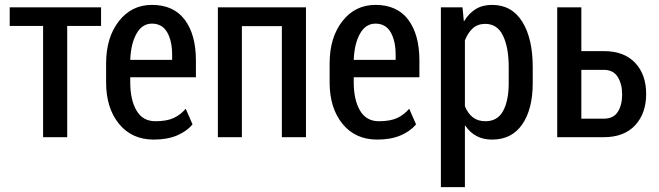

<svg xmlns="http://www.w3.org/2000/svg" viewBox="-20 -558 2681 781"><path d="M391.1 -452.6H253.4V0H155.3V-452.6H19.5V-528.3H391.1Z M605.5 9.8Q516.1 9.8 463.9 -54.4Q411.6 -118.7 411.6 -222.7V-299.8Q411.6 -405.3 463.4 -471.7Q515.1 -538.1 598.1 -538.1Q686 -538.1 731.4 -477.8Q776.9 -417.5 776.9 -312V-243.7H509.8V-222.7Q509.8 -152.3 535.2 -108.6Q560.5 -64.9 611.8 -64.9Q658.7 -64.9 686.8 -78.1Q714.8 -91.3 735.4 -115.7L763.2 -52.2Q739.3 -23.4 699.5 -6.8Q659.7 9.8 605.5 9.8ZM598.1 -461.9Q558.1 -461.9 535.2 -420.9Q512.2 -379.9 509.8 -314.5H680.2V-334.5Q680.2 -391.6 659.9 -426.8Q639.6 -461.9 598.1 -461.9Z M1224.6 0H1126.5V-451.7H963.9V0H866.2V-528.3H1224.6Z M1514.6 9.8Q1425.3 9.8 1373 -54.4Q1320.8 -118.7 1320.8 -222.7V-299.8Q1320.8 -405.3 1372.6 -471.7Q1424.3 -538.1 1507.3 -538.1Q1595.2 -538.1 1640.6 -477.8Q1686 -417.5 1686 -312V-243.7H1418.9V-222.7Q1418.9 -152.3 1444.3 -108.6Q1469.7 -64.9 1521 -64.9Q1567.9 -64.9 1595.9 -78.1Q1624 -91.3 1644.5 -115.7L1672.4 -52.2Q1648.4 -23.4 1608.6 -6.8Q1568.8 9.8 1514.6 9.8ZM1507.3 -461.9Q1467.3 -461.9 1444.3 -420.9Q1421.4 -379.9 1418.9 -314.5H1589.4V-334.5Q1589.4 -391.6 1569.1 -426.8Q1548.8 -461.9 1507.3 -461.9Z M2147 -220.2Q2147 -113.8 2104.2 -52Q2061.5 9.8 1981.9 9.8Q1945.3 9.8 1918.5 -4.6Q1891.6 -19 1872.6 -46.9L1871.1 -46.4V203.1H1773.4V-528.3H1861.3L1866.7 -472.2L1867.7 -471.7Q1887.2 -503.9 1915 -521Q1942.9 -538.1 1981.4 -538.1Q2061.5 -538.1 2104.2 -470Q2147 -401.9 2147 -285.2ZM2049.3 -285.2Q2049.3 -364.7 2026.1 -412.8Q2002.9 -460.9 1954.1 -460.9Q1923.8 -460.9 1903.8 -443.4Q1883.8 -425.8 1871.1 -394V-126Q1883.3 -96.2 1903.6 -80.6Q1923.8 -64.9 1955.1 -64.9Q2003.9 -64.9 2026.6 -106.9Q2049.3 -148.9 2049.3 -220.2Z M2344.7 -350.1H2436Q2518.6 -350.1 2563.5 -302.5Q2608.4 -254.9 2608.4 -175.8Q2608.4 -96.7 2563.5 -48.3Q2518.6 0 2436 0H2246.6V-528.3H2344.7ZM2344.7 -273.9V-75.2H2436Q2475.1 -75.2 2492.9 -102.8Q2510.7 -130.4 2510.7 -173.8Q2510.7 -216.3 2492.7 -245.1Q2474.6 -273.9 2436 -273.9Z"/></svg>

Font: Franco
Style: Regular
Weight: 400
Designer: Google
Version: Version 1.200311; 2013